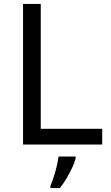

<svg xmlns="http://www.w3.org/2000/svg" viewBox="-20 -734 564 975"><path d="M97 0V-714H187V-80H499V0ZM364 70Q360 88 347.5 115.5Q335 143 318.5 171Q302 199 284 221H236V209Q244 192 252.5 165.5Q261 139 268 110.5Q275 82 277 61H364Z"/></svg>

Font: Noto Sans Gurmukhi
Style: Regular
Weight: 400
Designer: Jelle Bosma - Monotype Design Team
Foundry: Monotype Imaging Inc.
Version: Version 2.003